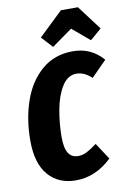

<svg xmlns="http://www.w3.org/2000/svg" viewBox="-104 -1018 743 1099"><g transform="rotate(-10 268.0 -469.0)"><path d="M531 -633 442 -543Q400 -583 354 -583Q303 -583 270 -530Q237 -477 222.5 -398Q208 -319 208 -239Q208 -175 227 -146Q246 -117 283 -117Q310 -117 334 -129.5Q358 -142 393 -168L456 -72Q362 18 247 18Q146 18 87 -50Q28 -118 28 -250Q28 -376 64.5 -481Q101 -586 175 -649.5Q249 -713 356 -713Q462 -713 531 -633ZM250 -757 190 -822 330 -956H429L536 -814L470 -757L369 -842Z"/></g></svg>

Font: Fira Sans Extra Condensed ExtraBold
Style: Italic
Weight: 800
Width: 3
Italic angle: -8°
Designer: Carrois Corporate & Edenspiekermann AG
Foundry: Carrois Corporate GbR & Edenspiekermann AG
Version: Version 4.203